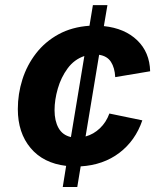

<svg xmlns="http://www.w3.org/2000/svg" viewBox="-20 -748 628 768"><path d="M231 0 244.6 -84.5Q153.3 -95.2 102.3 -156Q51.3 -216.8 51.3 -311.5Q51.3 -372.6 69.6 -430.2Q87.9 -487.8 124.3 -534.7Q160.6 -581.5 214.1 -610.8Q267.6 -640.1 337.9 -645L351.6 -727.5H409.7L395.5 -643.6Q479 -634.8 528.8 -586.9Q578.6 -539.1 580.6 -462.9L440.9 -439.5Q439 -477.1 423.8 -500.5Q408.7 -523.9 376.5 -528.8L322.3 -202.1Q354.5 -210.9 379.6 -234.9Q404.8 -258.8 417.5 -293.9L549.3 -266.6Q521.5 -185.1 457.3 -136.5Q393.1 -87.9 302.7 -82.5L289.1 0ZM263.7 -199.7 317.4 -523.9Q276.9 -510.3 250.5 -474.4Q224.1 -438.5 211.2 -393.6Q198.2 -348.6 198.2 -307.1Q198.2 -264.6 214.1 -236.1Q230 -207.5 263.7 -199.7Z"/></svg>

Font: Inter
Style: Bold Italic
Weight: 700
Italic angle: -9.39999°
Designer: Rasmus Andersson
Foundry: rsms
Version: Version 4.001;git-9221beed3